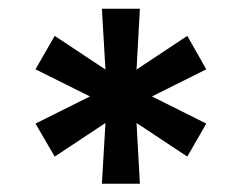

<svg xmlns="http://www.w3.org/2000/svg" viewBox="-20 -748 566 449"><path d="M218.3 -318.4H307.1L299.3 -460.4L418 -381.8L462.4 -459L335.4 -522.5L462.4 -585.9L418 -664.1L299.3 -585.4L307.1 -727.5H218.3L226.6 -585.4L107.9 -664.1L63 -585.9L190.4 -522.5L63 -459L107.9 -381.8L226.6 -460.4Z"/></svg>

Font: Raveo Display Display SemiBold
Style: Regular
Weight: 600
Designer: Jakub Foglar, Rasmus Andersson (Inter)
Foundry: Jakubfoglar.com
Version: Version 1.100;Glyphs 3.2.3 (3260)